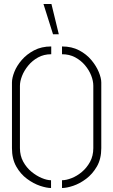

<svg xmlns="http://www.w3.org/2000/svg" viewBox="-20 -938 568 963"><path d="M246 -766 198 -918H238L275 -766ZM291 5V-34Q312 -34 339 -44.5Q366 -55 390.5 -75.5Q415 -96 431.5 -126Q448 -156 448 -195V-508Q448 -532 437.5 -559Q427 -586 406.5 -610.5Q386 -635 357 -650.5Q328 -666 291 -666V-705Q340 -705 377 -685.5Q414 -666 438.5 -636.5Q463 -607 475.5 -576.5Q488 -546 488 -524V-195Q488 -141 466 -103Q444 -65 412 -41Q380 -17 347 -6Q314 5 291 5ZM236 5Q214 5 181 -6Q148 -17 115.5 -41Q83 -65 61.5 -103Q40 -141 40 -195V-524Q40 -547 52 -577.5Q64 -608 89 -637Q114 -666 151 -685.5Q188 -705 237 -705V-666Q200 -666 171 -650Q142 -634 121.5 -609Q101 -584 90.5 -557Q80 -530 80 -508V-195Q80 -157 96.5 -127Q113 -97 138 -76.5Q163 -56 189.5 -45Q216 -34 236 -34Z"/></svg>

Font: Stick No Bills ExtraLight
Style: Regular
Weight: 200
Designer: Kosala Senevirathne, Siva Puranthara, Lasantha Premarathna, Tharique Azeez
Foundry: mooniak
Version: Version 2.000